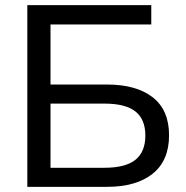

<svg xmlns="http://www.w3.org/2000/svg" viewBox="-20 -725 720 745"><path d="M86 0V-705H567V-630H176V-397H395Q509 -397 572.5 -347.5Q636 -298 636 -200Q636 -102 572.5 -51Q509 0 395 0ZM176 -74H385Q467 -74 505.5 -105Q544 -136 544 -199Q544 -262 505.5 -292.5Q467 -323 385 -323H176Z"/></svg>

Font: Mulish Medium
Style: Regular
Weight: 500
Designer: Vernon Adams
Foundry: Vernon Adams
Version: Version 3.603; ttfautohint (v1.8.3)